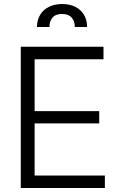

<svg xmlns="http://www.w3.org/2000/svg" viewBox="-20 -941 602 961"><path d="M84 -707H498V-644.5H153.3V-384.8H476.6V-323.2H153.3V-62.5H504.9V0H84ZM291 -920.9Q329.6 -920.9 357.7 -906.5Q385.7 -892.1 400.9 -866Q416 -839.8 416 -805.7H354.5Q354.5 -835 338.6 -853Q322.8 -871.1 291 -871.1Q258.3 -871.1 242.9 -853Q227.5 -835 227.5 -805.7H165Q165 -839.8 180.4 -866Q195.8 -892.1 224.4 -906.5Q252.9 -920.9 291 -920.9Z"/></svg>

Font: Pretendard JP Light
Style: Regular
Weight: 300
Designer: Base glyphs from Inter by Rasmus Andersson; Hangeul glyphs from Noto Sans CJK(Source Han Sans) by Jang Soo-young and Kan
Foundry: Kil Hyung-jin
Version: Version 1.309